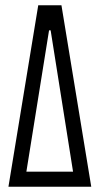

<svg xmlns="http://www.w3.org/2000/svg" viewBox="-20 -708 378 728"><path d="M12 0 125 -688H213L326 0ZM80 -57H257L172 -593H166Z"/></svg>

Font: Saira Ultra Condensed
Style: Regular
Weight: 400
Width: 1
Designer: Hector Gatti with collaboration of the Omnibus-Type team
Foundry: Omnibus-Type
Version: Version 1.001; ttfautohint (v1.8)